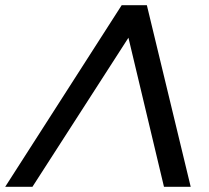

<svg xmlns="http://www.w3.org/2000/svg" viewBox="-74 -720 806 740"><path d="M492 -700 661 0H558L404 -646H467L51 0H-54L395 -700Z"/></svg>

Font: Montserrat Thin Medium
Style: Italic
Weight: 500
Italic angle: -11.3°
Version: Version 9.000